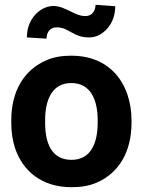

<svg xmlns="http://www.w3.org/2000/svg" viewBox="-20 -770 601 800"><path d="M27 -259C27 -220 32 -185 43 -152C75 -58 153 10 278 10C318 10 354 4 385 -10C473 -49 528 -134 528 -259V-269C528 -308 522 -343 511 -376C479 -470 402 -538 277 -538C237 -538 202 -532 171 -518C83 -479 27 -394 27 -269ZM92 -614 174 -609C174 -636 189 -656 215 -656C228 -656 239 -654 249 -650C280 -636 304 -614 349 -614C365 -614 380 -617 393 -624C431 -644 460 -686 460 -744L378 -750C378 -723 362 -703 336 -703C310 -703 290 -715 271 -724C251 -733 230 -745 202 -745C187 -745 173 -741 159 -734C121 -714 92 -671 92 -614ZM168 -259V-269C168 -351 195 -424 277 -424C359 -424 387 -352 387 -269V-259C387 -176 360 -104 278 -104C194 -104 168 -175 168 -259Z"/></svg>

Font: Asimov Pro
Style: Bd
Weight: 700
Designer: Google
Version: Version 2.000980; 2014